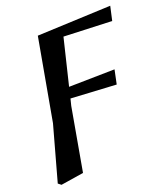

<svg xmlns="http://www.w3.org/2000/svg" viewBox="-126 -574 749 856"><g transform="rotate(-20 248.0 -146.0)"><path d="M5 181 19 192 127 175 180 -124 188 -156 403 -144 417 -211 200 -207 253 -426 481 -417 496 -484 147 -469 77 -79Z"/></g></svg>

Font: Source Serif Pro Semibold
Style: Italic
Weight: 600
Italic angle: -12°
Designer: Frank Grießhammer
Foundry: Adobe Systems Incorporated
Version: Version 3.001;hotconv 1.0.111;makeotfexe 2.5.65597